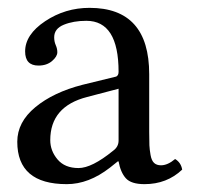

<svg xmlns="http://www.w3.org/2000/svg" viewBox="-20 -470 504 489"><path d="M282 -244 202 -223Q108 -199 108 -113Q108 -86 126.5 -64Q145 -42 180 -42Q214 -42 268 -86Q282 -96 282 -112ZM118 -375Q118 -364 122 -355Q126 -346 126 -337Q126 -326 112.5 -314.5Q99 -303 78 -303Q44 -303 44 -339Q44 -382 95 -416Q146 -450 208 -450Q360 -450 360 -281V-134Q360 -111 360.5 -100Q361 -89 363.5 -75Q366 -61 372.5 -55Q379 -49 390 -49Q407 -49 426 -65Q441 -56 444 -38Q405 -1 348 -1Q314 -1 300.5 -16Q287 -31 282 -59H280L260 -43Q206 -1 150 -1Q24 -1 24 -109Q24 -159 70 -197Q116 -235 190 -254L276 -275Q282 -278 282 -287Q282 -417 200 -417Q167 -417 142.5 -407Q118 -397 118 -375Z"/></svg>

Font: Pochaevsk Unicode
Style: Normal
Weight: 400
Version: Version 1.1